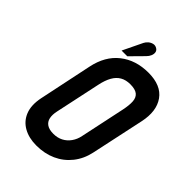

<svg xmlns="http://www.w3.org/2000/svg" viewBox="-249 -953 1068 1068"><g transform="rotate(45 285.5 -419.0)"><path d="M144 -508 78 -193Q65 -128 83 -82.5Q101 -37 143.5 -13Q186 11 245 11Q309 11 361 -12.5Q413 -36 448.5 -80.5Q484 -125 497 -186L564 -499Q585 -597 542.5 -657Q500 -717 400 -717Q301 -717 233 -663.5Q165 -610 144 -508ZM193 -205 250 -472Q259 -515 275 -543.5Q291 -572 315.5 -586Q340 -600 374 -600Q413 -600 431 -585.5Q449 -571 451 -542.5Q453 -514 444 -471L388 -207Q382 -176 365 -152Q348 -128 323 -115Q298 -102 266 -102Q233 -102 214.5 -114.5Q196 -127 191 -150Q186 -173 193 -205ZM326 -773Q338 -785 343.5 -798.5Q349 -812 347 -824Q345 -836 334 -843Q320 -852 305.5 -848.5Q291 -845 280 -835.5Q269 -826 263 -814L207 -698H252Z"/></g></svg>

Font: Advent Pro
Style: Italic
Weight: 400
Italic angle: -12°
Designer: VivaRado, Andreas Kalpakidis
Foundry: VivaRado, Andreas Kalpakidis
Version: Version 3.000